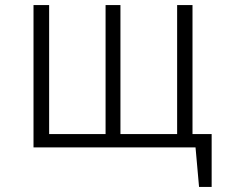

<svg xmlns="http://www.w3.org/2000/svg" viewBox="-20 -585 900 762"><path d="M744 -53V-565H683V-53H458V-565H399V-53H175V-565H113V0H756L770 157H820V-53Z"/></svg>

Font: Glow Sans SC Normal
Style: Regular
Weight: 400
Designer: Ryoko NISHIZUKA (kana, bopomofo & ideographs); Paul D. Hunt (Latin, Greek & Cyrillic); Sandoll Communications, Soo-young
Version: Version 0.93